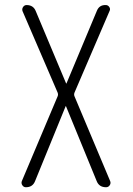

<svg xmlns="http://www.w3.org/2000/svg" viewBox="-20 -540 540 779"><path d="M85 219.7Q76.2 219.7 70.8 211.9Q65.4 204.1 68.4 195.3L213.9 -149.4Q216.8 -156.2 213.9 -164.1L71.3 -495.1Q68.4 -503.9 73.7 -511.7Q79.1 -519.5 87.9 -519.5Q115.2 -519.5 125 -495.1L248 -202.1Q248 -201.2 249 -201.2Q250 -201.2 250 -202.1L373 -496.1Q382.8 -520.5 409.2 -519.5Q418 -519.5 423.3 -511.7Q428.7 -503.9 424.8 -496.1L282.2 -164.1Q279.3 -156.2 282.2 -149.4L426.8 194.3Q430.7 203.1 425.3 211.4Q419.9 219.7 410.2 219.7Q381.8 219.7 372.1 194.3L248 -108.4Q248 -109.4 247.1 -109.4Q246.1 -109.4 246.1 -108.4L122.1 195.3Q112.3 219.7 85 219.7Z"/></svg>

Font: Rounded-X Mgen+ 2m light
Style: Regular
Weight: 200
Designer: [Source Han Sans]
Ryoko NISHIZUKA  (kana & ideographs); Paul D. Hunt (Latin, Greek & Cyrillic); Wenlong ZHANG  (bopomofo
Version: Version 1.059.20150602